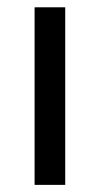

<svg xmlns="http://www.w3.org/2000/svg" viewBox="-20 -519 280 539"><path d="M77.1 0V-498.5H163.1V0Z"/></svg>

Font: Mako
Style: Regular
Weight: 400
Designer: vernon adams
Foundry: vernon adams
Version: Version 1.000